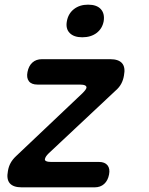

<svg xmlns="http://www.w3.org/2000/svg" viewBox="-20 -804 640 824"><path d="M73 0Q37 0 22 -17.5Q7 -35 14 -70Q17 -89 25.5 -104.5Q34 -120 49 -134L334 -404Q342 -412 346 -417.5Q350 -423 351 -427Q352 -434 345 -437.5Q338 -441 323 -441H141Q115 -441 104 -455.5Q93 -470 98 -495Q103 -521 119 -535.5Q135 -550 160 -550H453Q489 -550 504 -532.5Q519 -515 512 -480Q509 -461 500.5 -445Q492 -429 477 -416L189 -146Q181 -138 177.5 -132.5Q174 -127 173 -122Q171 -116 178 -112.5Q185 -109 199 -109H405Q430 -109 441.5 -94.5Q453 -80 448 -55Q443 -29 427 -14.5Q411 0 386 0ZM333 -644Q297 -644 279 -662.5Q261 -681 267 -713Q273 -746 297.5 -765Q322 -784 358 -784Q395 -784 412.5 -765Q430 -746 425 -713Q419 -681 394.5 -662.5Q370 -644 333 -644Z"/></svg>

Font: Maple Mono SemiBold
Style: Italic
Weight: 600
Italic angle: -10°
Monospace: yes
Designer: subframe7536
Version: Version 7.000